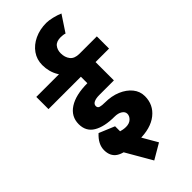

<svg xmlns="http://www.w3.org/2000/svg" viewBox="-373 -1017 1258 1258"><g transform="rotate(-45 255.5 -388.0)"><path d="M290 -749 150 -780Q150 -831 178 -871Q206 -911 255 -934Q304 -957 365 -957V-824Q325 -824 307.5 -802.5Q290 -781 290 -749ZM375 -562Q311 -562 260 -590.5Q209 -619 179.5 -668.5Q150 -718 150 -780L290 -749Q290 -711 310 -685.5Q330 -660 375 -660ZM404 -818Q397 -821 385.5 -822.5Q374 -824 363 -824V-957Q387 -957 420 -949Q453 -941 478 -930ZM-25 -547V-660H536V-547ZM251 15V-105Q283 -105 301 -122Q319 -139 319 -160H482Q482 -81 421 -32.5Q360 16 251 15ZM246 -206Q152 -206 98.5 -238Q45 -270 45 -337L208 -342Q208 -325 223.5 -320.5Q239 -316 266 -316ZM319 -160Q319 -180 298.5 -193Q278 -206 246 -206L266 -316Q328 -316 376.5 -295.5Q425 -275 453.5 -240Q482 -205 482 -160ZM45 -337Q45 -408 106 -447.5Q167 -487 276 -487V-377Q244 -377 226 -368Q208 -359 208 -342ZM276 -377V-487H411V-377ZM275 -430V-630H411V-430ZM42 -99H168Q168 -82 175.5 -72.5Q183 -63 204 -63V10Q121 10 81.5 -16.5Q42 -43 42 -99ZM96 -204 195 -159Q168 -122 168 -99H42Q42 -155 96 -204ZM96 -204 204 -159V-45H96ZM252 15Q241 15 226 13.5Q211 12 194 9V-115Q211 -110 225 -107.5Q239 -105 252 -105ZM227 181 90 -56 196 -118 333 119Z"/></g></svg>

Font: Akshar Light
Style: Regular
Weight: 300
Designer: Tall Chai
Foundry: Tall Chai
Version: Version 1.100